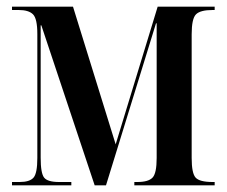

<svg xmlns="http://www.w3.org/2000/svg" viewBox="-20 -556 682 576"><path d="M16 0V-10H39Q69 -10 80.5 -23Q92 -36 92 -82V-454Q92 -500 79 -513Q66 -526 36 -526H16V-536H199L327 -123L453 -536H624V-526H618Q581 -526 568 -513Q555 -500 555 -453V-82Q555 -36 567 -23Q579 -10 618 -10H624V0H383V-10H392Q425 -10 437.5 -23Q450 -36 450 -82V-486H448L298 0H264L104 -480H102V-83Q102 -36 112.5 -23Q123 -10 157 -10H194V0Z"/></svg>

Font: Noto Serif Display ExtraCondensed SemiBold
Style: Regular
Weight: 600
Width: 2
Designer: Monotype Design Team
Foundry: Monotype Imaging Inc.
Version: Version 2.009